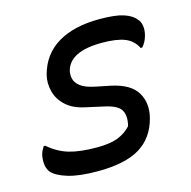

<svg xmlns="http://www.w3.org/2000/svg" viewBox="-87 -630 724 727"><g transform="rotate(-15 275.0 -266.5)"><path d="M231 -77Q282 -77 312.5 -89Q343 -101 364 -124Q374 -162 361 -185.5Q348 -209 295 -220L223 -236Q178 -246 151.5 -271Q125 -296 117 -329Q109 -362 117 -393Q137 -468 200.5 -506Q264 -544 364 -544Q426 -544 458 -533.5Q490 -523 504 -505Q515 -494 517.5 -476.5Q520 -459 515 -440Q508 -414 493 -398H487Q471 -430 438.5 -442.5Q406 -455 350 -455Q223 -455 205 -383Q202 -369 205.5 -353Q209 -337 226.5 -323Q244 -309 283 -301L342 -289Q416 -273 441 -230.5Q466 -188 452 -133Q433 -59 375 -24Q317 11 210 11Q137 11 93 -2.5Q49 -16 32 -36Q15 -58 21 -99Q23 -110 27.5 -119Q32 -128 36 -134H42Q79 -102 121.5 -89.5Q164 -77 231 -77Z"/></g></svg>

Font: Recursive Sn Csl St
Style: Italic
Weight: 400
Italic angle: -15°
Version: Version 1.079;hotconv 1.0.112;makeotfexe 2.5.65598; ttfautoh